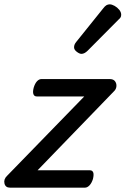

<svg xmlns="http://www.w3.org/2000/svg" viewBox="-35 -864 578 884"><path d="M11 0Q-10 0 -14.5 -19.5Q-19 -39 -2 -55L353 -420H134Q123 -420 119 -430Q115 -440 120 -460Q126 -480 135.5 -490Q145 -500 156 -500H470Q487 -500 494.5 -490Q502 -480 501 -467Q500 -454 491 -445L138 -80H379Q390 -80 394 -70.5Q398 -61 393 -40Q387 -21 377 -10.5Q367 0 356 0ZM340 -616Q331 -616 318.5 -625.5Q306 -635 306 -646Q306 -653 308.5 -659Q311 -665 316 -671L439 -824Q448 -836 455 -840Q462 -844 470 -844Q480 -844 492.5 -837Q505 -830 514 -819Q523 -808 523 -796Q523 -788 519.5 -783Q516 -778 510 -773L369 -631Q354 -616 340 -616Z"/></svg>

Font: Playwrite MX
Style: Regular
Weight: 400
Designer: Veronika Burian, José Scaglione
Foundry: TypeTogether
Version: Version 1.002